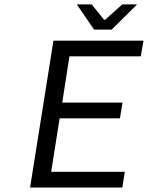

<svg xmlns="http://www.w3.org/2000/svg" viewBox="-20 -843 665 863"><path d="M402.8 -710 325.2 -823.2H392.1L448.2 -753.9H452.1L529.8 -823.2H596.2L481.9 -710ZM115.2 0 220.2 -660.2H625L612.8 -589.8H292L259.8 -381.8H530.8L519 -311H248L210 -70.8H541L529.8 0Z"/></svg>

Font: Office Code Pro D Italic
Style: Regular
Weight: 400
Italic angle: -9°
Designer: Nathan Rutzky & Paul D. Hunt
Foundry: Adobe Systems Incorporated
Version: Version 1.004;PS 001.004;hotconv 1.0.70;makeotf.lib2.5.58329